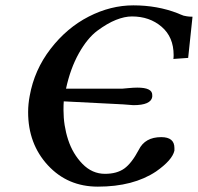

<svg xmlns="http://www.w3.org/2000/svg" viewBox="-20 -678 732 710"><path d="M432.1 -350.1Q436 -350.1 454.1 -352.1Q474.1 -354 487.8 -354Q543 -354 543 -327.1Q543 -327.1 543 -319.8Q538.1 -289.1 473.1 -289.1Q469.2 -289.1 436 -292Q432.1 -292 425.5 -292.5Q418.9 -293 417 -293L215.8 -303.2Q214.8 -292 214.8 -271Q214.8 -213.9 231.9 -161.4Q249 -108.9 284.9 -72Q320.8 -35.2 368.2 -35.2Q412.1 -35.2 439.5 -54.7Q466.8 -74.2 493.2 -124Q516.1 -170.9 576.2 -170.9Q625 -170.9 625 -130.9V-121.1Q617.2 -85.9 557.1 -43.9Q473.1 12.2 341.8 12.2Q230 12.2 157 -66.9Q84 -146 84 -263.2Q84 -293 89.8 -323.2Q106.9 -419.4 167 -497.3Q227.1 -575.2 308.1 -616.7Q389.2 -658.2 473.1 -658.2Q562 -658.2 637.2 -628.9Q639.2 -627.9 647.5 -624.5Q655.8 -621.1 658.9 -620.1Q662.1 -619.1 671.1 -617.7Q680.2 -616.2 691.9 -616.2L675.8 -463.9L621.1 -460Q622.1 -464.8 622.1 -474.1Q622.1 -541 577.6 -579.1Q533.2 -617.2 467.8 -617.2Q440.9 -617.2 408.9 -604.5Q377 -591.8 340.1 -564.5Q303.2 -537.1 271.7 -481Q240.2 -424.8 224.1 -350.1Z"/></svg>

Font: Linux Libertine O
Style: Semibold Italic
Weight: 600
Italic angle: -11.5°
Designer: Philipp H. Poll
Foundry: Philipp H. Poll
Version: Version 5.1.2